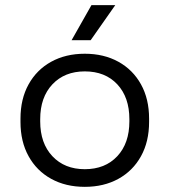

<svg xmlns="http://www.w3.org/2000/svg" viewBox="-20 -711 658 745"><path d="M309 14Q235 14 178.6 -17.1Q122.2 -48.2 90.9 -104.9Q59.5 -161.5 59.5 -237.8V-250.8Q59.5 -327 90.9 -383.6Q122.2 -440.2 178.6 -471.4Q235 -502.5 309 -502.5Q383 -502.5 439.4 -471.4Q495.8 -440.2 527.1 -383.6Q558.5 -327 558.5 -250.8V-237.8Q558.5 -161.5 527.1 -104.9Q495.8 -48.2 439.4 -17.1Q383 14 309 14ZM309 -54.5Q388 -54.5 435 -104.8Q482 -155 482 -240V-248.5Q482 -333.5 435.1 -383.8Q388.2 -434 309 -434Q230.8 -434 183.4 -383.8Q136 -333.5 136 -248.5V-240Q136 -155 183.4 -104.8Q230.8 -54.5 309 -54.5ZM331.8 -555H257.8L334.8 -691H427.2Z"/></svg>

Font: Space Grotesk Variable Light
Style: Regular
Weight: 300
Designer: Florian Karsten
Foundry: Florian Karsten
Version: Version 2.000